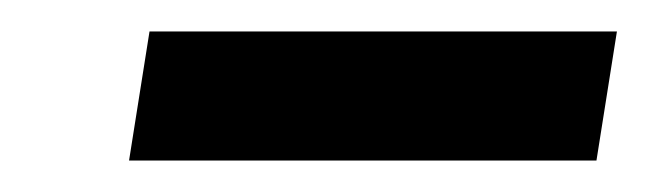

<svg xmlns="http://www.w3.org/2000/svg" viewBox="-20 -351 412 122"><path d="M75 -331H372L359 -249H62Z"/></svg>

Font: Exo Medium
Style: Italic
Weight: 500
Italic angle: -9°
Designer: Natanael Gama
Foundry: Natanael Gama
Version: Version 1.500; ttfautohint (v1.6)